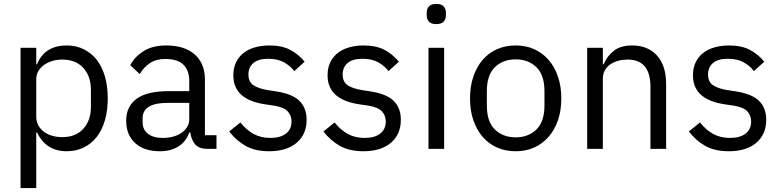

<svg xmlns="http://www.w3.org/2000/svg" viewBox="-20 -760 3987 980"><path d="M85 -516H165V-432H169Q189 -481 227.5 -504.5Q266 -528 320 -528Q368 -528 407 -509Q446 -490 473.5 -455Q501 -420 515.5 -370Q530 -320 530 -258Q530 -196 515.5 -146Q501 -96 473.5 -61Q446 -26 407 -7Q368 12 320 12Q215 12 169 -84H165V200H85ZM298 -60Q366 -60 405 -102.5Q444 -145 444 -214V-302Q444 -371 405 -413.5Q366 -456 298 -456Q271 -456 246.5 -448.5Q222 -441 204 -428Q186 -415 175.5 -396.5Q165 -378 165 -357V-165Q165 -140 175.5 -120.5Q186 -101 204 -87.5Q222 -74 246.5 -67Q271 -60 298 -60Z M1040 0Q995 0 975.5 -24Q956 -48 951 -84H946Q929 -36 890 -12Q851 12 797 12Q715 12 669.5 -30Q624 -72 624 -144Q624 -217 677.5 -256Q731 -295 844 -295H946V-346Q946 -401 916 -430Q886 -459 824 -459Q777 -459 745.5 -438Q714 -417 693 -382L645 -427Q666 -469 712 -498.5Q758 -528 828 -528Q922 -528 974 -482Q1026 -436 1026 -354V-70H1085V0ZM810 -56Q840 -56 865 -63Q890 -70 908 -83Q926 -96 936 -113Q946 -130 946 -150V-235H840Q771 -235 739.5 -215Q708 -195 708 -157V-136Q708 -98 735.5 -77Q763 -56 810 -56Z M1354 12Q1282 12 1233.5 -15.5Q1185 -43 1150 -89L1207 -135Q1237 -97 1274 -76.5Q1311 -56 1360 -56Q1411 -56 1439.5 -78Q1468 -100 1468 -140Q1468 -170 1448.5 -191.5Q1429 -213 1378 -221L1337 -227Q1301 -232 1271 -242.5Q1241 -253 1218.5 -270.5Q1196 -288 1183.5 -314Q1171 -340 1171 -376Q1171 -414 1185 -442.5Q1199 -471 1223.5 -490Q1248 -509 1282 -518.5Q1316 -528 1355 -528Q1418 -528 1460.5 -506Q1503 -484 1535 -445L1482 -397Q1465 -421 1432 -440.5Q1399 -460 1349 -460Q1299 -460 1273.5 -438.5Q1248 -417 1248 -380Q1248 -342 1273.5 -325Q1299 -308 1347 -300L1387 -294Q1473 -281 1509 -244.5Q1545 -208 1545 -149Q1545 -74 1494 -31Q1443 12 1354 12Z M1835 12Q1763 12 1714.5 -15.5Q1666 -43 1631 -89L1688 -135Q1718 -97 1755 -76.5Q1792 -56 1841 -56Q1892 -56 1920.5 -78Q1949 -100 1949 -140Q1949 -170 1929.5 -191.5Q1910 -213 1859 -221L1818 -227Q1782 -232 1752 -242.5Q1722 -253 1699.5 -270.5Q1677 -288 1664.5 -314Q1652 -340 1652 -376Q1652 -414 1666 -442.5Q1680 -471 1704.5 -490Q1729 -509 1763 -518.5Q1797 -528 1836 -528Q1899 -528 1941.5 -506Q1984 -484 2016 -445L1963 -397Q1946 -421 1913 -440.5Q1880 -460 1830 -460Q1780 -460 1754.5 -438.5Q1729 -417 1729 -380Q1729 -342 1754.5 -325Q1780 -308 1828 -300L1868 -294Q1954 -281 1990 -244.5Q2026 -208 2026 -149Q2026 -74 1975 -31Q1924 12 1835 12Z M2207 -637Q2181 -637 2169.5 -649.5Q2158 -662 2158 -682V-695Q2158 -715 2169.5 -727.5Q2181 -740 2207 -740Q2233 -740 2244.5 -727.5Q2256 -715 2256 -695V-682Q2256 -662 2244.5 -649.5Q2233 -637 2207 -637ZM2167 -516H2247V0H2167Z M2612 12Q2560 12 2517 -7Q2474 -26 2443.5 -61.5Q2413 -97 2396 -146.5Q2379 -196 2379 -258Q2379 -319 2396 -369Q2413 -419 2443.5 -454.5Q2474 -490 2517 -509Q2560 -528 2612 -528Q2664 -528 2706.5 -509Q2749 -490 2780 -454.5Q2811 -419 2828 -369Q2845 -319 2845 -258Q2845 -196 2828 -146.5Q2811 -97 2780 -61.5Q2749 -26 2706.5 -7Q2664 12 2612 12ZM2612 -59Q2677 -59 2718 -99Q2759 -139 2759 -221V-295Q2759 -377 2718 -417Q2677 -457 2612 -457Q2547 -457 2506 -417Q2465 -377 2465 -295V-221Q2465 -139 2506 -99Q2547 -59 2612 -59Z M2977 0V-516H3057V-432H3061Q3080 -476 3114.5 -502Q3149 -528 3207 -528Q3287 -528 3333.5 -476.5Q3380 -425 3380 -331V0H3300V-317Q3300 -456 3183 -456Q3159 -456 3136.5 -450Q3114 -444 3096 -432Q3078 -420 3067.5 -401.5Q3057 -383 3057 -358V0Z M3700 12Q3628 12 3579.5 -15.5Q3531 -43 3496 -89L3553 -135Q3583 -97 3620 -76.5Q3657 -56 3706 -56Q3757 -56 3785.5 -78Q3814 -100 3814 -140Q3814 -170 3794.5 -191.5Q3775 -213 3724 -221L3683 -227Q3647 -232 3617 -242.5Q3587 -253 3564.5 -270.5Q3542 -288 3529.5 -314Q3517 -340 3517 -376Q3517 -414 3531 -442.5Q3545 -471 3569.5 -490Q3594 -509 3628 -518.5Q3662 -528 3701 -528Q3764 -528 3806.5 -506Q3849 -484 3881 -445L3828 -397Q3811 -421 3778 -440.5Q3745 -460 3695 -460Q3645 -460 3619.5 -438.5Q3594 -417 3594 -380Q3594 -342 3619.5 -325Q3645 -308 3693 -300L3733 -294Q3819 -281 3855 -244.5Q3891 -208 3891 -149Q3891 -74 3840 -31Q3789 12 3700 12Z"/></svg>

Font: IBM Plex Sans Thai
Style: Regular
Weight: 400
Designer: Mike Abbink, Paul van der Laan, Pieter van Rosmalen, Ben Mitchell, Mark Frömberg
Foundry: Bold Monday
Version: Version 1.1